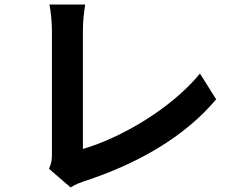

<svg xmlns="http://www.w3.org/2000/svg" viewBox="-20 -781 1040 843"><path d="M195 -40 290 42C313 27 335 20 349 15C585 -62 792 -181 929 -345L858 -458C730 -302 507 -174 344 -127C344 -203 344 -536 344 -647C344 -686 348 -722 354 -761H197C203 -732 208 -685 208 -647C208 -536 208 -180 208 -105C208 -82 207 -65 195 -40Z"/></svg>

Font: Noto Sans TC
Style: Bold
Weight: 700
Designer: Ryoko NISHIZUKA 西塚涼子 (kana, bopomofo & ideographs); Paul D. Hunt (Latin, Greek & Cyrillic); Sandoll Communications 산돌커뮤니
Foundry: Adobe
Version: Version 2.004;hotconv 1.0.118;makeotfexe 2.5.65603